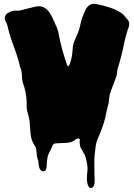

<svg xmlns="http://www.w3.org/2000/svg" viewBox="-20 -737 692 990"><path d="M100 -304Q93 -326 93 -347Q93 -368 85 -388Q82 -395 81 -401.5Q80 -408 78 -416Q64 -464 46.5 -510.5Q29 -557 18 -606Q16 -615 10.5 -623.5Q5 -632 5 -642Q5 -659 17.5 -668Q30 -677 46 -681Q55 -683 64.5 -682Q74 -681 83 -683Q92 -685 101 -687.5Q110 -690 119 -692Q135 -696 157.5 -701.5Q180 -707 196 -703Q209 -699 219 -690.5Q229 -682 236.5 -670.5Q244 -659 249.5 -647Q255 -635 260 -624Q268 -608 274 -593Q280 -578 283 -560Q290 -520 301 -481Q312 -442 325 -404Q329 -392 332.5 -395Q336 -398 339.5 -406.5Q343 -415 345.5 -425.5Q348 -436 349 -440Q353 -457 354.5 -482Q356 -507 363 -524Q369 -539 376 -554Q383 -569 388 -585Q393 -602 396.5 -619.5Q400 -637 407 -654Q413 -669 420 -684.5Q427 -700 440 -710Q455 -720 474 -716.5Q493 -713 509 -709Q523 -705 540 -700Q557 -695 573.5 -687.5Q590 -680 604 -671Q618 -662 626 -650Q633 -641 639 -634.5Q645 -628 646 -617Q647 -607 644 -598.5Q641 -590 638 -582Q628 -552 620 -512.5Q612 -473 604 -443Q600 -429 596 -414Q592 -399 587 -385Q584 -374 583.5 -363.5Q583 -353 580 -343Q572 -320 563.5 -299Q555 -278 548 -256Q544 -244 543 -231Q542 -218 540 -205Q538 -194 534.5 -183Q531 -172 529 -161Q523 -125 512.5 -94Q502 -63 487 -29Q477 -7 473.5 15.5Q470 38 468 61Q466 86 466.5 110Q467 134 467 158Q467 164 467.5 174Q468 184 468 194Q468 204 466.5 213Q465 222 460 226Q451 235 445 232.5Q439 230 435.5 222.5Q432 215 430 205.5Q428 196 428 190Q428 169 430.5 147Q433 125 428 103Q425 89 422 75.5Q419 62 411 51Q403 38 397.5 27.5Q392 17 391 3Q390 -5 391.5 -14Q393 -23 383 -23Q375 -23 364 -14Q359 -10 354.5 -8Q350 -6 345 -4Q331 0 317 0Q303 0 289 1Q277 2 266 2.5Q255 3 250 15Q247 23 244 30Q241 37 237 44Q227 61 224.5 77.5Q222 94 221 114Q221 119 220 126Q219 133 216.5 138Q214 143 209 145.5Q204 148 197 145Q187 141 183 128.5Q179 116 179 106Q179 93 174 82Q171 74 170 65.5Q169 57 168.5 48Q168 39 166.5 30.5Q165 22 160 15Q146 -5 141.5 -25Q137 -45 136 -66L133 -108Q131 -129 124 -151Q117 -171 117.5 -191Q118 -211 116 -233Q114 -250 110 -268.5Q106 -287 100 -304Z"/></svg>

Font: Double Feature
Style: Regular
Weight: 400
Designer: David Shetterly
Foundry: David Shetterly
Version: Version 2.100 1997 initial release